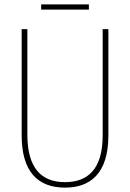

<svg xmlns="http://www.w3.org/2000/svg" viewBox="-20 -847 594 877"><path d="M386 -827H168V-803H386ZM475 -228V-714H449V-228C449 -72 379 -15 277 -15C169 -15 105 -79 105 -232V-714H79V-228C79 -66 150 10 277 10C390 10 475 -52 475 -228Z"/></svg>

Font: Noto Sans Myanmar UI Condensed Thin
Style: Regular
Weight: 100
Width: 3
Designer: Monotype Design Team
Foundry: Monotype Imaging Inc.
Version: Version 2.103